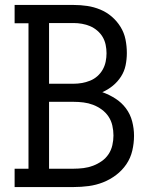

<svg xmlns="http://www.w3.org/2000/svg" viewBox="-20 -755 640 775"><path d="M39 0V-74H95V-661H39V-735H277Q305 -735 332 -731Q359 -727 384.5 -716.5Q410 -706 431 -688Q452 -670 466.5 -646.5Q481 -623 486.5 -596Q492 -569 492 -541Q492 -516 487 -491.5Q482 -467 468.5 -446Q455 -425 435.5 -409Q416 -393 393 -383Q421 -373 446 -357Q471 -341 488.5 -317.5Q506 -294 513.5 -265Q521 -236 521 -207Q521 -177 514 -147Q507 -117 490 -92Q473 -67 448.5 -48.5Q424 -30 396 -19Q368 -8 338 -4Q308 0 277 0ZM178 -417H277Q294 -417 311 -420Q328 -423 344 -429.5Q360 -436 373 -447.5Q386 -459 394.5 -474Q403 -489 406.5 -506Q410 -523 410 -540Q410 -557 406.5 -574Q403 -591 394.5 -605.5Q386 -620 372.5 -631.5Q359 -643 343.5 -649.5Q328 -656 311 -659Q294 -662 277 -662H178ZM178 -74H277Q297 -74 317 -76.5Q337 -79 355.5 -86Q374 -93 390.5 -104.5Q407 -116 418 -132.5Q429 -149 433.5 -169Q438 -189 438 -208Q438 -228 433.5 -248Q429 -268 418 -284.5Q407 -301 390.5 -313Q374 -325 355.5 -332Q337 -339 317 -341.5Q297 -344 277 -344H178Z"/></svg>

Font: Iosevka HT Extended
Style: Regular
Weight: 400
Width: 7
Monospace: yes
Designer: Belleve Invis
Foundry: Belleve Invis
Version: Version 32.3.0; ttfautohint (v1.8.4)